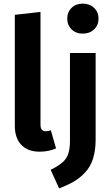

<svg xmlns="http://www.w3.org/2000/svg" viewBox="-20 -823 617 1062"><path d="M376 -779.5Q400 -803 438 -803Q476 -803 500.5 -779.5Q525 -756 525 -720Q525 -684 500.5 -660.5Q476 -637 438 -637Q400 -637 376 -660.5Q352 -684 352 -720Q352 -756 376 -779.5ZM199 16Q134 16 98 -21.5Q62 -59 62 -128V-741L204 -757V-132Q204 -97 233 -97Q249 -97 261 -103L290 -2Q249 16 199 16ZM509 -530V-53Q509 8 495 53Q481 98 452.5 129Q424 160 390.5 180Q357 200 307 219L260 116Q318 89 342.5 57Q367 25 367 -44V-530Z"/></svg>

Font: Fira Sans SemiBold
Style: Regular
Weight: 600
Designer: bBox Type GmbH & Carrois Corporate GbR & Edenspiekermann AG
Foundry: bBox Type GmbH & Carrois Corporate GbR & Edenspiekermann AG
Version: Version 4.301;PS 004.301;hotconv 1.0.88;makeotf.lib2.5.64775